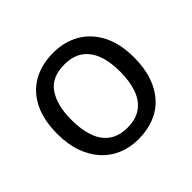

<svg xmlns="http://www.w3.org/2000/svg" viewBox="-136 -707 878 878"><g transform="rotate(-45 302.5 -268.0)"><path d="M551 -269Q551 -202 533.5 -150.5Q516 -99 483.5 -63Q451 -27 404.5 -8.5Q358 10 301 10Q248 10 203 -8.5Q158 -27 125 -63Q92 -99 73.5 -150.5Q55 -202 55 -269Q55 -358 85 -419.5Q115 -481 171 -513.5Q227 -546 304 -546Q377 -546 432.5 -513.5Q488 -481 519.5 -419.5Q551 -358 551 -269ZM146 -269Q146 -206 162.5 -159.5Q179 -113 214 -88Q249 -63 303 -63Q357 -63 392 -88Q427 -113 443.5 -159.5Q460 -206 460 -269Q460 -333 443 -378Q426 -423 391.5 -447.5Q357 -472 302 -472Q220 -472 183 -418Q146 -364 146 -269Z"/></g></svg>

Font: Noto Sans Devanagari
Style: Regular
Weight: 400
Designer: Jelle Bosma - Monotype Design Team
Foundry: Monotype Imaging Inc.
Version: Version 2.003